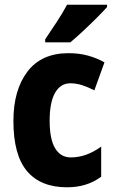

<svg xmlns="http://www.w3.org/2000/svg" viewBox="-20 -786 488 816"><path d="M265 10Q153 10 95 -58.5Q37 -127 37 -272Q37 -403 96.5 -481.5Q156 -560 271 -560Q317 -560 354.5 -549.5Q392 -539 424 -521L381 -402Q354 -416 329 -424Q304 -432 279 -432Q237 -432 214 -391.5Q191 -351 191 -273Q191 -194 214.5 -155.5Q238 -117 281 -117Q347 -117 410 -163V-35Q350 10 265 10ZM435 -756Q419 -738 391.5 -710.5Q364 -683 334 -655Q304 -627 279 -606H172V-619Q197 -656 222 -694Q247 -732 265 -766H435Z"/></svg>

Font: Noto Sans Condensed ExtraBold
Style: Regular
Weight: 800
Width: 3
Designer: Monotype Design Team
Foundry: Monotype Imaging Inc.
Version: Version 2.013; ttfautohint (v1.8.4.7-5d5b)